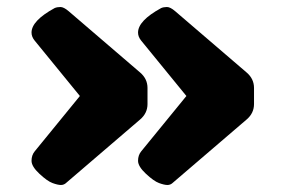

<svg xmlns="http://www.w3.org/2000/svg" viewBox="-20 -498 805 548"><path d="M705 -247V-201Q705 -175 684 -157L474 23Q467 30 458 30Q449 30 434 24.5Q419 19 396.5 -2Q374 -23 374 -39Q374 -55 383 -66L512 -224L383 -382Q374 -393 374 -405Q374 -439 440 -475Q447 -478 456.5 -478Q466 -478 480 -466L684 -291Q705 -273 705 -247ZM401 -247V-201Q401 -175 380 -157L170 23Q163 30 154 30Q145 30 130 24.5Q115 19 92.5 -2Q70 -23 70 -39Q70 -55 79 -66L208 -224L79 -382Q70 -393 70 -405Q70 -439 136 -475Q143 -478 152.5 -478Q162 -478 176 -466L380 -291Q401 -273 401 -247Z"/></svg>

Font: Chango
Style: Regular
Weight: 400
Designer: Manuel Lupez
Foundry: Fontstage
Version: Version 1.001